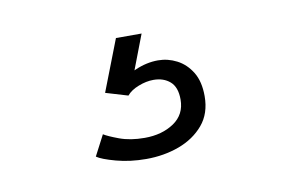

<svg xmlns="http://www.w3.org/2000/svg" viewBox="-38 -58 495 328"><g transform="rotate(-10 209.0 106.0)"><path d="M242 50Q259 50 274.5 58Q290 66 300 82.2Q310 98.5 310 124Q310 154 293.5 173.5Q277 193 250.5 202.8Q224 212.5 193.5 212.5Q165.5 212.5 141.5 206Q117.5 199.5 109 193.5L127.5 158Q134.5 162.5 153.2 169.5Q172 176.5 197 176.5Q227 176.5 247.8 162.5Q268.5 148.5 268.5 122.5Q268.5 101 257.2 91.2Q246 81.5 228.5 81.5Q216 81.5 202.5 86.8Q189 92 182 100.5L143.5 89L178 0H222.5L191.5 81L177.5 78Q182 67.5 202 58.8Q222 50 242 50Z"/></g></svg>

Font: Epilogue
Style: Regular
Weight: 400
Designer: Tyler Finck
Foundry: Etcetera Type Co
Version: Version 2.112